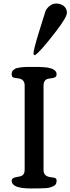

<svg xmlns="http://www.w3.org/2000/svg" viewBox="-20 -1063 397 1083"><path d="M294.9 -884.8Q201.7 -764.2 175.8 -751L168.9 -757.8V-760.3Q168.9 -782.7 200 -883.1Q231 -983.4 236.1 -998.3Q241.2 -1013.2 258.1 -1028.1Q274.9 -1043 298.1 -1043Q321.3 -1043 339.4 -1029.3Q357.4 -1015.6 357.4 -990.7Q357.4 -965.8 294.9 -884.8ZM152.8 0Q45.9 0 45.9 -43.9Q45.9 -61 79.1 -65.4Q94.7 -67.9 100.1 -70.3Q119.1 -78.1 119.1 -105V-581.1Q119.1 -616.2 82.5 -621.1Q75.7 -622.1 69.8 -622.8Q64 -623.5 60.1 -624.3Q56.2 -625 54.7 -626Q53.2 -627 51 -628.7Q48.8 -630.4 47.9 -632.8Q45.9 -639.2 45.9 -645.8Q45.9 -652.3 48.1 -658.2Q50.3 -664.1 55.9 -668.5Q61.5 -672.9 66.7 -675.8Q71.8 -678.7 82.3 -680.4Q92.8 -682.1 99.9 -683.3Q106.9 -684.6 121.6 -685.1Q136.2 -685.5 144.5 -685.5Q160.2 -685.5 175.8 -685.5Q191.4 -685.5 201.4 -685.3Q211.4 -685.1 225.6 -684.1Q239.7 -683.1 249 -681.6Q258.3 -680.2 268.8 -676.8Q279.3 -673.3 285.2 -668.9Q299.3 -658.7 299.3 -644.8Q299.3 -630.9 289.8 -626.7Q280.3 -622.6 265.1 -620.8Q250 -619.1 244.6 -616.7Q225.6 -607.9 225.6 -581.1V-105Q225.6 -83.5 237.1 -74.5Q248.5 -65.4 264.9 -63.7Q281.2 -62 286.1 -60.5Q299.3 -57.6 299.3 -44.7Q299.3 -31.7 294.9 -24.4Q290.5 -17.1 280.3 -12.5Q270 -7.8 260.7 -5.1Q251.5 -2.4 233.9 -1.5Q207.5 0 152.8 0Z"/></svg>

Font: Corben
Style: Regular
Weight: 400
Designer: vernon adams
Foundry: vernon adams
Version: Version 1.101